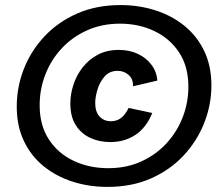

<svg xmlns="http://www.w3.org/2000/svg" viewBox="-20 -732 866 761"><path d="M417 -168.9Q373 -168.9 337.2 -185.8Q301.3 -202.6 280 -236.3Q258.8 -270 258.8 -321.3Q258.8 -358.9 271.2 -396.7Q283.7 -434.6 308.1 -465.6Q332.5 -496.6 368.2 -515.4Q403.8 -534.2 450.7 -534.2Q492.7 -534.2 526.1 -518.6Q559.6 -502.9 580.3 -475.3Q601.1 -447.8 603.5 -412.6L507.3 -390.1Q508.3 -418.5 490 -434.8Q471.7 -451.2 446.3 -451.2Q413.6 -451.2 394.3 -428.7Q375 -406.2 366.2 -376.5Q357.4 -346.7 357.4 -323.7Q357.4 -289.1 374.5 -270.3Q391.6 -251.5 419.9 -251.5Q443.4 -251.5 460.4 -264.9Q477.5 -278.3 489.7 -304.2L583.5 -284.2Q559.6 -225.6 516.6 -197.3Q473.6 -168.9 417 -168.9ZM406.2 8.8Q332 8.8 267.1 -12.2Q202.1 -33.2 152.3 -73.7Q102.5 -114.3 74.5 -173.6Q46.4 -232.9 46.4 -309.6Q46.4 -387.2 74.7 -459.2Q103 -531.2 156.5 -588.1Q210 -645 286.1 -678.5Q362.3 -711.9 457 -711.9Q531.2 -711.9 596.4 -690.9Q661.6 -669.9 711.4 -629.4Q761.2 -588.9 789.6 -529.5Q817.9 -470.2 817.9 -393.6Q817.9 -317.4 789.8 -245.6Q761.7 -173.8 708.3 -116.2Q654.8 -58.6 578.6 -24.9Q502.4 8.8 406.2 8.8ZM409.2 -65.4Q481 -65.4 539.3 -91.8Q597.7 -118.2 639.6 -163.6Q681.6 -209 704.1 -267.1Q726.6 -325.2 726.6 -388.2Q726.6 -468.8 689.9 -524.2Q653.3 -579.6 591.8 -608.9Q530.3 -638.2 455.6 -638.2Q383.8 -638.2 325.2 -611.8Q266.6 -585.4 224.6 -540.3Q182.6 -495.1 159.9 -437Q137.2 -378.9 137.2 -314.9Q137.2 -234.9 173.8 -179.2Q210.4 -123.5 272 -94.5Q333.5 -65.4 409.2 -65.4Z"/></svg>

Font: Schibsted Grotesk
Style: Bold Italic
Weight: 700
Italic angle: -12°
Designer: Bakken & Baeck AS, Henrik Kongsvoll
Foundry: Schibsted ASA
Version: Version 1.100;gftools[0.9.25]